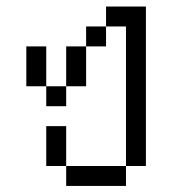

<svg xmlns="http://www.w3.org/2000/svg" viewBox="-20 -458 540 602"><path d="M187.5 62.5V125H375V62.5ZM187.5 62.5Q187.5 62.5 187.5 -62.5H125Q125 -62.5 125 62.5ZM375 62.5H437.5Q437.5 62.5 437.5 -437.5H312.5V-375H250V-312.5H187.5Q187.5 -312.5 187.5 -187.5H125V-125H187.5V-187.5H250Q250 -187.5 250 -312.5H312.5V-375H375ZM125 -187.5Q125 -187.5 125 -312.5H62.5Q62.5 -312.5 62.5 -187.5Z"/></svg>

Font: CalcUnifontExMono
Style: Regular
Weight: 500
Version: Version 15.0.06